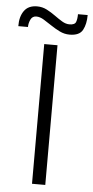

<svg xmlns="http://www.w3.org/2000/svg" viewBox="-122 -835 420 868"><g transform="rotate(5 88.0 -400.5)"><path d="M57.5 0V-634H117.7V0ZM167.5 -686.5Q144 -686.5 122.5 -697.1Q101 -707.7 82 -720.6Q63 -733.5 45.4 -744.2Q27.8 -754.8 12 -755Q-6.7 -755.2 -14.6 -738.5Q-22.5 -721.8 -22.5 -704.5H-66.3Q-66.8 -747.7 -47.8 -774.3Q-28.8 -801 11 -801Q34.7 -801 55.2 -790.4Q75.7 -779.8 94.2 -766.4Q112.7 -753 129.6 -742.8Q146.5 -732.7 163 -732.7Q187.3 -732.7 192.5 -746.3Q197.7 -760 197.7 -781.8H241.7Q241.7 -740.8 227.1 -713.7Q212.5 -686.5 167.5 -686.5Z"/></g></svg>

Font: Matangi Light
Style: Regular
Weight: 300
Designer: Prashant Pant
Foundry: The Graphic Ant
Version: Version 3.002